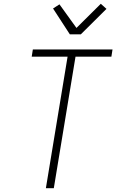

<svg xmlns="http://www.w3.org/2000/svg" viewBox="-20 -997 640 1017"><path d="M223 0 338 -697H148L154 -735H576L570 -697H380L265 0ZM350 -815 261 -952 295 -974 385 -849 514 -977 544 -950 408 -815Z"/></svg>

Font: Iosevka Aile XLt Obl
Style: Regular
Weight: 200
Italic angle: -9°
Designer: Belleve Invis
Foundry: Belleve Invis
Version: Version 31.1.0; ttfautohint (v1.8.4)